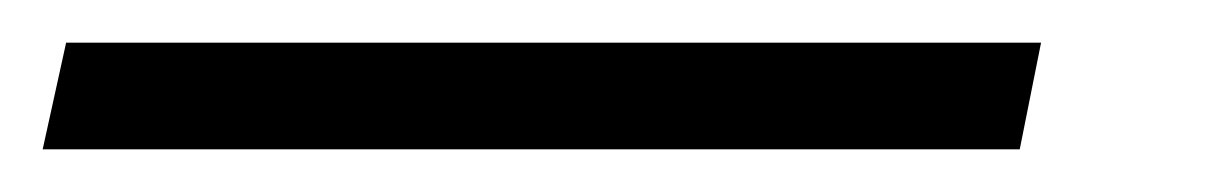

<svg xmlns="http://www.w3.org/2000/svg" viewBox="-96 34 573 90"><path d="M-65 54H392L382 104H-76Z"/></svg>

Font: D-DIN
Style: DIN-Italic
Weight: 400
Italic angle: -12°
Designer: Charles Nix
Foundry: Datto Inc.
Version: Version 1.00